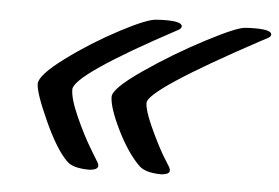

<svg xmlns="http://www.w3.org/2000/svg" viewBox="-40 -455 814 560"><g transform="rotate(5 367.0 -175.0)"><path d="M474 34Q474 45 451 47Q403 47 384 28Q348 -8 317 -71.5Q286 -135 286 -166Q286 -190 369.5 -247.5Q453 -305 544 -352.5Q635 -400 658 -400Q670 -401 685 -401Q734 -401 734 -387Q734 -381 725 -376L704 -365Q389 -195 389 -157Q389 -136 409.5 -90.5Q430 -45 450 -10L471 24Q474 30 474 34ZM265 38Q265 50 241 52Q192 52 174 34Q141 2 104.5 -78.5Q68 -159 68 -184.5Q68 -210 139.5 -263Q211 -316 291.5 -358.5Q372 -401 398 -401Q411 -402 425 -402Q472 -402 472 -388Q472 -382 463 -377Q170 -220 170 -177Q170 -150 193 -98.5Q216 -47 239 -9L262 29Q265 35 265 38Z"/></g></svg>

Font: Condiment
Style: Regular
Weight: 400
Designer: Angel Koziupa, Alejandro Paul
Foundry: Angel Koziupa, Alejandro Paul
Version: Version 1.001